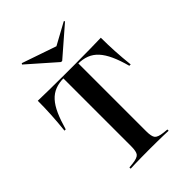

<svg xmlns="http://www.w3.org/2000/svg" viewBox="-221 -863 964 964"><g transform="rotate(-45 261.5 -380.5)"><path d="M254 -2.4Q227.4 -2.4 203.6 -2Q179.8 -1.6 160.1 -1.2Q140.3 -0.8 126.6 0V-8.9L151.6 -11.3Q187.1 -15.3 197.6 -27.8Q208.1 -40.3 208.1 -78.2V-201.6H314.5V-78.2Q314.5 -40.3 325 -27.8Q335.5 -15.3 371 -11.3L396 -8.9V0Q382.3 -0.8 362.9 -1.2Q343.5 -1.6 319.4 -2Q295.2 -2.4 269.4 -2.4H261.3ZM212.9 -559.7Q177.4 -559.7 150.4 -549.2Q123.4 -538.7 102.8 -516.1Q82.3 -493.5 66.1 -457.3Q50 -421 35.5 -370.2H26.6Q32.3 -422.6 35.1 -473Q37.9 -523.4 37.9 -571Q69.4 -570.2 115.3 -569.4Q161.3 -568.5 229 -568.5H294.4Q362.1 -568.5 408.1 -569.4Q454 -570.2 485.5 -571Q485.5 -523.4 488.3 -473Q491.1 -422.6 496.8 -370.2H487.1Q473.4 -421 456.9 -457.3Q440.3 -493.5 419.8 -516.1Q399.2 -538.7 372.2 -549.2Q345.2 -559.7 309.7 -559.7ZM208.1 -201.6V-562.9H314.5V-201.6ZM412.9 -761.3 416.9 -756.5 266.1 -625.8H258.1L110.5 -755.6L114.5 -761.3L318.5 -691.1L265.3 -680.6Z"/></g></svg>

Font: Playfair 144pt SemiCondensed SemiBold
Style: Regular
Weight: 600
Width: 4
Designer: Claus Eggers Sørensen
Foundry: Claus Eggers Sørensen
Version: Version 2.203